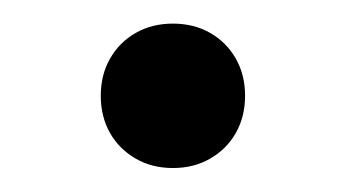

<svg xmlns="http://www.w3.org/2000/svg" viewBox="-20 -343 290 161"><path d="M64.5 -262.7Q64.5 -280.3 72.3 -293.9Q80.1 -307.6 93.8 -315.4Q107.4 -323.2 125 -323.2Q142.6 -323.2 156.2 -315.4Q169.9 -307.6 177.7 -293.9Q185.5 -280.3 185.5 -262.7Q185.5 -245.1 177.7 -231.4Q169.9 -217.8 156.2 -210Q142.6 -202.1 125 -202.1Q107.4 -202.1 93.8 -210Q80.1 -217.8 72.3 -231.4Q64.5 -245.1 64.5 -262.7Z"/></svg>

Font: Wanted Sans Std Variable
Style: Regular
Weight: 400
Designer: Original Design by Kil Hyung-jin and Kang Hanbin, Wanted Lab, Inc;
Foundry: Wanted Lab, Inc.
Version: Version 1.003;Glyphs 3.2 (3227)